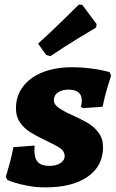

<svg xmlns="http://www.w3.org/2000/svg" viewBox="-20 -802 501 831"><path d="M12 -23 5 -36Q9 -48 20.5 -89.5Q32 -131 38 -165L130 -172Q129 -164 129 -149Q129 -116 144.5 -100Q160 -84 193 -84Q223 -84 241.5 -96Q260 -108 260 -127Q260 -147 240.5 -160.5Q221 -174 176 -195Q136 -214 110.5 -230Q85 -246 67 -271.5Q49 -297 49 -333Q49 -386 79 -426.5Q109 -467 164 -489Q219 -511 294 -511Q332 -511 367.5 -506.5Q403 -502 425.5 -497Q448 -492 454 -490L461 -475Q457 -464 445 -424Q433 -384 424 -340L339 -334L330 -340Q331 -343 332.5 -351.5Q334 -360 334 -367Q334 -414 276 -414Q248 -414 230.5 -401.5Q213 -389 213 -369Q213 -353 227 -341Q241 -329 270 -314L290 -305Q332 -286 359.5 -270Q387 -254 406.5 -228Q426 -202 426 -165Q426 -84 360 -37.5Q294 9 176 9Q136 9 99.5 2Q63 -5 40.5 -12.5Q18 -20 12 -23ZM198 -559 180 -564 145 -613Q200 -663 253 -715Q306 -767 321 -782L336 -781L398 -698L396 -683Q379 -673 319 -636.5Q259 -600 198 -559Z"/></svg>

Font: Alegreya SC ExtraBold
Style: Italic
Weight: 800
Italic angle: -7°
Designer: Juan Pablo del Peral
Foundry: Huerta Tipografica
Version: Version 2.007; ttfautohint (v1.6)